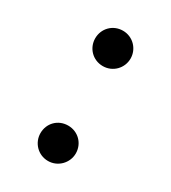

<svg xmlns="http://www.w3.org/2000/svg" viewBox="-140 -596 611 687"><g transform="rotate(30 166.0 -253.0)"><path d="M166 16C207 16 239 -18 239 -57C239 -98 207 -130 166 -130C124 -130 93 -98 93 -57C93 -18 124 16 166 16ZM166 -376C207 -376 239 -409 239 -449C239 -489 207 -522 166 -522C124 -522 93 -489 93 -449C93 -409 124 -376 166 -376Z"/></g></svg>

Font: Noto Serif CJK JP SemiBold
Style: Regular
Weight: 600
Designer: Ryoko NISHIZUKA 西塚涼子 (kana & ideographs); Frank Grießhammer (Latin, Greek & Cyrillic); Wenlong ZHANG 张文龙 (bopomofo); San
Foundry: Adobe
Version: Version 2.001;hotconv 1.1.0;makeotfexe 2.6.0